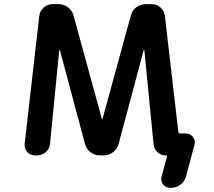

<svg xmlns="http://www.w3.org/2000/svg" viewBox="-20 -774 1040 932"><path d="M806.6 137.7Q785.2 137.7 771.5 121.1Q762.7 108.4 762.7 94.7Q762.7 88.9 764.6 82L790 -12.7Q792 -19.5 785.2 -19.5Q761.7 -19.5 745.1 -34.7Q728.5 -49.8 725.6 -72.3L680.7 -530.3Q680.7 -532.2 679.7 -532.2Q678.7 -532.2 677.7 -531.2L555.7 -75.2Q548.8 -49.8 528.3 -34.7Q507.8 -19.5 482.4 -19.5H465.8Q440.4 -19.5 419.9 -34.7Q399.4 -49.8 392.6 -75.2L270.5 -531.2Q269.5 -532.2 268.6 -532.2Q267.6 -532.2 267.6 -530.3L222.7 -76.2Q220.7 -51.8 202.1 -35.6Q183.6 -19.5 159.2 -19.5H151.4Q127.9 -19.5 112.3 -36.1Q99.6 -50.8 99.6 -69.3Q99.6 -73.2 99.6 -76.2L170.9 -697.3Q173.8 -721.7 192.4 -737.8Q210.9 -753.9 235.4 -753.9H263.7Q289.1 -753.9 309.6 -738.8Q330.1 -723.6 336.9 -699.2L474.6 -196.3Q474.6 -194.3 476.1 -194.3Q477.5 -194.3 477.5 -196.3L615.2 -699.2Q621.1 -723.6 641.6 -738.8Q662.1 -753.9 687.5 -753.9H715.8Q740.2 -753.9 758.8 -737.8Q777.3 -721.7 780.3 -697.3L845.7 -133.8Q846.7 -126 854.5 -126H881.8Q903.3 -126 916 -109.4Q925.8 -96.7 925.8 -83Q925.8 -77.1 923.8 -70.3L882.8 83Q876 107.4 855.5 122.6Q835 137.7 809.6 137.7Z"/></svg>

Font: Rounded Mgen+ 1mn medium
Style: Regular
Weight: 500
Designer: [Source Han Sans]
Ryoko NISHIZUKA  (kana & ideographs); Paul D. Hunt (Latin, Greek & Cyrillic); Wenlong ZHANG  (bopomofo
Version: Version 1.059.20150602